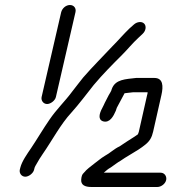

<svg xmlns="http://www.w3.org/2000/svg" viewBox="-20 -718 732 766"><path d="M116 -41 118 -49C119 -52 122 -58 127 -66C133 -77 141 -90 150 -103C187 -156 222 -223 265 -269C294 -301 327 -345 354 -379C391 -423 427 -459 467 -499C490 -522 509 -546 532 -567L549 -583C562 -595 565 -614 555 -624C545 -634 526 -631 514 -620L496 -604C473 -582 453 -558 429 -534C389 -491 352 -455 312 -409C298 -392 285 -374 269 -354C239 -313 206 -283 177 -240C154 -207 125 -158 104 -127C89 -105 67 -74 61 -49L59 -41C56 -27 66 -13 81 -13C95 -13 113 -27 116 -41ZM643 0C646 -15 636 -29 621 -29H394L407 -40C411 -43 416 -47 422 -50L443 -65C449 -69 454 -73 460 -76L478 -88C485 -92 493 -97 501 -102C523 -115 543 -127 561 -142C577 -155 586 -170 591 -193L624 -339C632 -374 631 -407 596 -407H523C481 -402 440 -402 426 -363C424 -353 418 -347 413 -337C408 -326 398 -309 394 -299L388 -287C376 -265 370 -241 391 -234C418 -226 433 -255 442 -276L446 -288C456 -306 467 -328 477 -346C489 -348 499 -348 512 -350H569C569 -346 568 -342 567 -339L534 -193C533 -190 532 -186 530 -182C526 -179 522 -176 517 -173C499 -162 475 -146 457 -134C435 -124 419 -107 398 -96C380 -85 375 -79 357 -66C340 -52 328 -45 314 -28C308 -23 305 -15 304 -2C302 20 319 28 344 28H608C623 28 640 15 643 0ZM224 -669 146 -331C143 -317 153 -303 168 -303C182 -303 200 -317 203 -331L281 -669C285 -685 275 -698 259 -698C243 -698 228 -685 224 -669Z"/></svg>

Font: Electronic
Style: It
Weight: 400
Version: Version 1.011